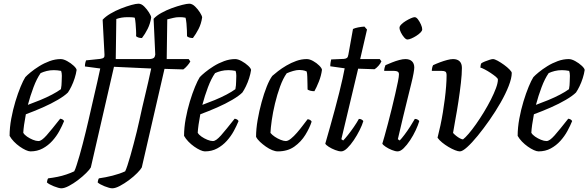

<svg xmlns="http://www.w3.org/2000/svg" viewBox="-20 -820 3187 1040"><path d="M145 0Q135 0 119.5 -7Q104 -14 87 -26Q70 -38 55.5 -53Q41 -68 32 -84Q32 -129 41 -177.5Q50 -226 63.5 -270.5Q77 -315 91.5 -350Q106 -385 117 -402Q126 -412 146 -428.5Q166 -445 192.5 -461.5Q219 -478 249 -489Q279 -500 309 -500Q324 -500 344 -489Q364 -478 379 -464Q394 -450 395 -441Q392 -420 384.5 -396.5Q377 -373 367 -352.5Q357 -332 348 -319Q330 -301 293.5 -279.5Q257 -258 211.5 -238Q166 -218 120 -201Q114 -170 110.5 -144.5Q107 -119 106 -101Q112 -90 126.5 -80Q141 -70 158 -63Q175 -56 188 -56Q197 -56 207.5 -63.5Q218 -71 232 -86.5Q246 -102 264 -124.5Q282 -147 306 -177Q314 -176 319.5 -172.5Q325 -169 327 -164Q317 -139 301.5 -110.5Q286 -82 263.5 -57Q241 -32 211.5 -16Q182 0 145 0ZM131 -252Q164 -264 198 -278Q232 -292 261.5 -307.5Q291 -323 310 -337Q312 -347 313 -358Q314 -369 314 -378Q315 -394 315 -409.5Q315 -425 311 -436Q301 -438 291 -439Q281 -440 272 -440Q251 -440 233 -435.5Q215 -431 200 -424Q179 -394 161.5 -347.5Q144 -301 131 -252Z M312 200Q306 200 295 197Q284 194 271.5 189Q259 184 249 178.5Q239 173 234 168Q235 160 237 154Q239 148 241 146Q266 143 291 138Q316 133 339.5 125Q363 117 382 108Q388 97 395 74.5Q402 52 411 22Q420 -8 428 -40.5Q436 -73 444.5 -106Q453 -139 459 -167Q474 -235 490.5 -304.5Q507 -374 523 -449L440 -460Q440 -470 442 -479.5Q444 -489 446 -493L523 -501Q537 -503 542 -508Q547 -513 546 -524L536 -713Q551 -730 578 -746Q605 -762 635.5 -774Q666 -786 691.5 -793Q717 -800 730 -800Q746 -800 761 -785Q776 -770 787 -752.5Q798 -735 799 -726Q794 -692 780 -664Q766 -636 749 -614Q737 -614 729 -617Q721 -620 717 -624Q718 -635 717 -654Q716 -673 714.5 -692Q713 -711 710 -724Q702 -726 691.5 -726.5Q681 -727 672 -727Q654 -727 639 -724.5Q624 -722 610 -717L607 -500H841V-447L580 -459L601 -474L472 87Q466 98 447 117Q428 136 403 155Q378 174 353.5 187Q329 200 312 200ZM588 200Q581 200 570 197Q559 194 546.5 189Q534 184 524 178.5Q514 173 509 168Q510 160 512 154Q514 148 516 146Q552 141 589.5 131.5Q627 122 658 108Q663 98 670.5 75.5Q678 53 686.5 23Q695 -7 704 -41Q713 -75 721 -107.5Q729 -140 735 -168Q750 -238 766.5 -306Q783 -374 799 -449L716 -460Q716 -471 718 -480Q720 -489 722 -493L799 -501Q810 -503 814.5 -507.5Q819 -512 821 -524L812 -718Q827 -735 854 -750Q881 -765 911 -776Q941 -787 967 -793.5Q993 -800 1005 -800Q1021 -800 1036.5 -785Q1052 -770 1063 -752.5Q1074 -735 1075 -726Q1070 -691 1055.5 -663Q1041 -635 1025 -614Q1013 -614 1004.5 -617Q996 -620 993 -624Q993 -635 992.5 -654Q992 -673 990 -693Q988 -713 985 -724Q977 -726 968.5 -726.5Q960 -727 952 -727Q934 -727 918.5 -723Q903 -719 886 -715L883 -500H1002L1011 -487Q1005 -476 994 -463.5Q983 -451 973 -444L871 -447L748 87Q742 98 723.5 117Q705 136 679.5 155Q654 174 629.5 187Q605 200 588 200Z M1090 0Q1080 0 1064.5 -7Q1049 -14 1032 -26Q1015 -38 1000.5 -53Q986 -68 977 -84Q977 -129 986 -177.5Q995 -226 1008.5 -270.5Q1022 -315 1036.5 -350Q1051 -385 1062 -402Q1071 -412 1091 -428.5Q1111 -445 1137.5 -461.5Q1164 -478 1194 -489Q1224 -500 1254 -500Q1269 -500 1289 -489Q1309 -478 1324 -464Q1339 -450 1340 -441Q1337 -420 1329.5 -396.5Q1322 -373 1312 -352.5Q1302 -332 1293 -319Q1275 -301 1238.5 -279.5Q1202 -258 1156.5 -238Q1111 -218 1065 -201Q1059 -170 1055.5 -144.5Q1052 -119 1051 -101Q1057 -90 1071.5 -80Q1086 -70 1103 -63Q1120 -56 1133 -56Q1142 -56 1152.5 -63.5Q1163 -71 1177 -86.5Q1191 -102 1209 -124.5Q1227 -147 1251 -177Q1259 -176 1264.5 -172.5Q1270 -169 1272 -164Q1262 -139 1246.5 -110.5Q1231 -82 1208.5 -57Q1186 -32 1156.5 -16Q1127 0 1090 0ZM1076 -252Q1109 -264 1143 -278Q1177 -292 1206.5 -307.5Q1236 -323 1255 -337Q1257 -347 1258 -358Q1259 -369 1259 -378Q1260 -394 1260 -409.5Q1260 -425 1256 -436Q1246 -438 1236 -439Q1226 -440 1217 -440Q1196 -440 1178 -435.5Q1160 -431 1145 -424Q1124 -394 1106.5 -347.5Q1089 -301 1076 -252Z M1485 0Q1471 0 1454 -7Q1437 -14 1420 -26Q1403 -38 1388.5 -51.5Q1374 -65 1367 -79Q1367 -121 1375.5 -170Q1384 -219 1397 -266.5Q1410 -314 1425 -351.5Q1440 -389 1455 -409Q1466 -419 1486 -434.5Q1506 -450 1531.5 -465Q1557 -480 1585 -490Q1613 -500 1642 -500Q1657 -500 1676 -489.5Q1695 -479 1709 -465Q1723 -451 1724 -442Q1720 -410 1707 -377.5Q1694 -345 1683 -326Q1671 -326 1661.5 -328.5Q1652 -331 1646 -335Q1646 -346 1645.5 -365.5Q1645 -385 1644.5 -404.5Q1644 -424 1641 -433Q1630 -438 1619.5 -439.5Q1609 -441 1602 -441Q1586 -441 1567.5 -435.5Q1549 -430 1533 -423Q1513 -395 1497 -351Q1481 -307 1469.5 -259Q1458 -211 1452 -168.5Q1446 -126 1445 -100Q1454 -89 1469 -79Q1484 -69 1500.5 -62.5Q1517 -56 1528 -56Q1540 -56 1556 -69Q1572 -82 1588.5 -101Q1605 -120 1620 -140Q1635 -160 1646 -174Q1654 -174 1660 -170Q1666 -166 1668 -161Q1657 -127 1634 -89.5Q1611 -52 1574.5 -26Q1538 0 1485 0Z M1828 0Q1815 0 1795.5 -7.5Q1776 -15 1760.5 -25Q1745 -35 1742 -42Q1755 -87 1768.5 -135Q1782 -183 1794.5 -229.5Q1807 -276 1817.5 -318Q1828 -360 1835.5 -394Q1843 -428 1847 -450L1769 -461Q1769 -473 1771 -483.5Q1773 -494 1774 -498L1843 -501Q1854 -502 1859.5 -506.5Q1865 -511 1867 -524L1892 -663Q1902 -668 1919.5 -671.5Q1937 -675 1954 -676L1968 -660L1931 -500H2037L2046 -488Q2041 -476 2030.5 -464Q2020 -452 2009 -445L1920 -448L1829 -66L1839 -59Q1848 -68 1864 -88Q1880 -108 1896.5 -132Q1913 -156 1924 -176Q1933 -176 1939.5 -172Q1946 -168 1948 -164Q1942 -143 1928 -115Q1914 -87 1896.5 -61Q1879 -35 1861 -17.5Q1843 0 1828 0Z M2134 0Q2121 0 2102.5 -7.5Q2084 -15 2069 -25Q2054 -35 2051 -42Q2055 -54 2063 -83Q2071 -112 2081.5 -151Q2092 -190 2102 -231.5Q2112 -273 2121 -311.5Q2130 -350 2135.5 -378Q2141 -406 2141 -417Q2141 -428 2134 -432Q2127 -436 2115 -436H2061Q2061 -445 2063.5 -454Q2066 -463 2068 -467Q2084 -474 2104 -482Q2124 -490 2143 -495Q2162 -500 2176 -500Q2199 -500 2211.5 -488Q2224 -476 2224 -454Q2224 -445 2220 -422.5Q2216 -400 2207.5 -366Q2199 -332 2188 -287Q2177 -242 2163.5 -187Q2150 -132 2135 -66L2145 -59Q2155 -69 2170.5 -89.5Q2186 -110 2201.5 -134Q2217 -158 2227 -176Q2236 -176 2242.5 -172Q2249 -168 2251 -164Q2245 -143 2232 -115Q2219 -87 2201.5 -60.5Q2184 -34 2166.5 -17Q2149 0 2134 0ZM2187 -606Q2179 -606 2169 -617.5Q2159 -629 2151.5 -644Q2144 -659 2144 -670Q2144 -678 2154 -688Q2164 -698 2178 -706.5Q2192 -715 2205.5 -721Q2219 -727 2226 -727Q2235 -727 2244 -715Q2253 -703 2260 -687.5Q2267 -672 2267 -661Q2267 -653 2257.5 -643.5Q2248 -634 2234.5 -625.5Q2221 -617 2208 -611.5Q2195 -606 2187 -606Z M2471 0Q2461 0 2444.5 -6.5Q2428 -13 2409.5 -24Q2391 -35 2375 -48Q2359 -61 2350 -74Q2358 -105 2365.5 -140Q2373 -175 2379 -212Q2385 -249 2389.5 -284.5Q2394 -320 2396.5 -353Q2399 -386 2399 -412Q2399 -428 2392.5 -432Q2386 -436 2373 -436H2319Q2319 -444 2321 -453Q2323 -462 2326 -467Q2343 -475 2363 -482.5Q2383 -490 2402 -495Q2421 -500 2434 -500Q2457 -500 2469.5 -488Q2482 -476 2482 -452Q2482 -419 2476.5 -370.5Q2471 -322 2463 -269.5Q2455 -217 2446.5 -172Q2438 -127 2434 -100Q2440 -93 2450.5 -84.5Q2461 -76 2471.5 -70.5Q2482 -65 2488 -65Q2500 -74 2518.5 -95.5Q2537 -117 2558.5 -147.5Q2580 -178 2601 -212.5Q2622 -247 2639 -280.5Q2656 -314 2666.5 -342.5Q2677 -371 2677 -389Q2677 -395 2665.5 -404.5Q2654 -414 2637.5 -425Q2621 -436 2605.5 -444Q2590 -452 2582 -454Q2582 -459 2583.5 -466.5Q2585 -474 2587 -477Q2594 -482 2606.5 -487Q2619 -492 2631.5 -496Q2644 -500 2650 -500Q2659 -500 2675.5 -491Q2692 -482 2710 -469Q2728 -456 2740 -443.5Q2752 -431 2752 -425Q2752 -397 2735.5 -354.5Q2719 -312 2691.5 -264Q2664 -216 2631.5 -169.5Q2599 -123 2567.5 -84.5Q2536 -46 2510.5 -23Q2485 0 2471 0Z M2897 0Q2887 0 2871.5 -7Q2856 -14 2839 -26Q2822 -38 2807.5 -53Q2793 -68 2784 -84Q2784 -129 2793 -177.5Q2802 -226 2815.5 -270.5Q2829 -315 2843.5 -350Q2858 -385 2869 -402Q2878 -412 2898 -428.5Q2918 -445 2944.5 -461.5Q2971 -478 3001 -489Q3031 -500 3061 -500Q3076 -500 3096 -489Q3116 -478 3131 -464Q3146 -450 3147 -441Q3144 -420 3136.5 -396.5Q3129 -373 3119 -352.5Q3109 -332 3100 -319Q3082 -301 3045.5 -279.5Q3009 -258 2963.5 -238Q2918 -218 2872 -201Q2866 -170 2862.5 -144.5Q2859 -119 2858 -101Q2864 -90 2878.5 -80Q2893 -70 2910 -63Q2927 -56 2940 -56Q2949 -56 2959.5 -63.5Q2970 -71 2984 -86.5Q2998 -102 3016 -124.5Q3034 -147 3058 -177Q3066 -176 3071.5 -172.5Q3077 -169 3079 -164Q3069 -139 3053.5 -110.5Q3038 -82 3015.5 -57Q2993 -32 2963.5 -16Q2934 0 2897 0ZM2883 -252Q2916 -264 2950 -278Q2984 -292 3013.5 -307.5Q3043 -323 3062 -337Q3064 -347 3065 -358Q3066 -369 3066 -378Q3067 -394 3067 -409.5Q3067 -425 3063 -436Q3053 -438 3043 -439Q3033 -440 3024 -440Q3003 -440 2985 -435.5Q2967 -431 2952 -424Q2931 -394 2913.5 -347.5Q2896 -301 2883 -252Z"/></svg>

Font: Texturina 12pt Light
Style: Italic
Weight: 300
Italic angle: -11°
Designer: Guillermo Torres Carreño
Foundry: Omnibus-Type
Version: Version 1.002